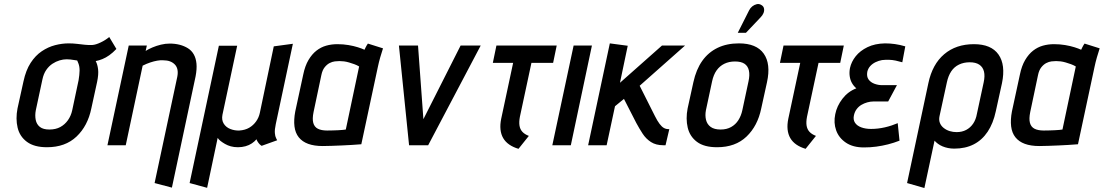

<svg xmlns="http://www.w3.org/2000/svg" viewBox="-20 -730 5547 965"><path d="M565 -484 529 -544Q510 -528 485.5 -516.5Q461 -505 445 -504Q426 -503 407 -505Q388 -507 367.5 -509.5Q347 -512 325 -512Q292 -512 257 -503Q222 -494 190 -472.5Q158 -451 134 -414Q110 -377 98 -321L68 -185Q58 -133 68.5 -88.5Q79 -44 115.5 -17Q152 10 216 10Q308 10 364.5 -43.5Q421 -97 439 -185L468 -318Q476 -356 473 -381.5Q470 -407 461 -423Q477 -426 494.5 -433Q512 -440 529.5 -452.5Q547 -465 565 -484ZM375 -327 343 -176Q337 -148 321.5 -126Q306 -104 283 -91.5Q260 -79 228 -79Q197 -79 180.5 -92Q164 -105 159.5 -127.5Q155 -150 160 -176L193 -330Q199 -359 212.5 -378.5Q226 -398 243.5 -409.5Q261 -421 279.5 -426.5Q298 -432 315 -432Q325 -432 333.5 -431Q342 -430 351 -428.5Q360 -427 368 -426Q371 -419 374 -411.5Q377 -404 378.5 -395Q380 -386 380 -375.5Q380 -365 378.5 -352.5Q377 -340 375 -327Z M871 -344 757 190 844 213 963 -346Q970 -383 967.5 -410Q965 -437 954 -456.5Q943 -476 924.5 -487.5Q906 -499 883 -505Q860 -511 833 -511Q811 -511 788.5 -505.5Q766 -500 746 -491.5Q726 -483 712 -474L718 -501H627L520 0H612L697 -400Q717 -410 735 -416Q753 -422 769.5 -425Q786 -428 800 -427Q820 -427 834.5 -421.5Q849 -416 859 -405.5Q869 -395 872 -379.5Q875 -364 871 -344Z M1366 -106 1452 -510 1356 -497 1286 -163Q1281 -139 1267 -119.5Q1253 -100 1232.5 -88Q1212 -76 1183 -74Q1160 -73 1138 -81.5Q1116 -90 1104.5 -108.5Q1093 -127 1098 -153L1172 -500H1080L933 190L1021 214L1074 -37Q1079 -29 1088.5 -21.5Q1098 -14 1111 -6.5Q1124 1 1140 5.5Q1156 10 1176 10Q1196 10 1214 5Q1232 0 1246 -9.5Q1260 -19 1269 -30Q1271 -24 1275.5 -17Q1280 -10 1285 -5Q1290 0 1295 3L1373 -25Q1372 -28 1367.5 -36Q1363 -44 1361.5 -61Q1360 -78 1366 -106Z M1905 -487 1829 -511Q1822 -501 1817 -490.5Q1812 -480 1812 -480Q1799 -486 1778.5 -492.5Q1758 -499 1731.5 -503.5Q1705 -508 1676 -508Q1646 -508 1619.5 -500.5Q1593 -493 1570.5 -475.5Q1548 -458 1530.5 -428.5Q1513 -399 1504 -355L1464 -170Q1456 -128 1460 -95Q1464 -62 1481.5 -40Q1499 -18 1529 -7Q1559 4 1602 4Q1622 4 1647.5 3Q1673 2 1699 1Q1725 0 1747 -1.5Q1769 -3 1782.5 -4Q1796 -5 1796 -5L1879 -393Q1884 -417 1891 -441.5Q1898 -466 1905 -487ZM1556 -167 1595 -352Q1600 -377 1611.5 -391.5Q1623 -406 1636.5 -413Q1650 -420 1663 -421.5Q1676 -423 1686 -423Q1697 -423 1709 -421.5Q1721 -420 1734.5 -416Q1748 -412 1760.5 -407.5Q1773 -403 1785 -396L1718 -79Q1712 -78 1702 -77Q1692 -76 1679.5 -75.5Q1667 -75 1653 -74.5Q1639 -74 1624 -74Q1595 -74 1577.5 -83Q1560 -92 1554.5 -112.5Q1549 -133 1556 -167Z M1985 -501 2036 0H2132L2396 -501H2295L2108 -131L2081 -501Z M2593 -143 2651 -414H2760L2778 -501H2475L2457 -414H2559L2499 -133Q2493 -104 2495.5 -79.5Q2498 -55 2509 -36Q2520 -17 2539.5 -3.5Q2559 10 2586 18L2638 -47Q2617 -55 2605.5 -67.5Q2594 -80 2591 -98.5Q2588 -117 2593 -143Z M2756 0H2849L2955 -501H2863Z M3272 -146 3195 -299 3423 -501H3307L3096 -314L3135 -500L3045 -512L2936 0H3029L3071 -196L3116 -233L3178 -112Q3193 -84 3210 -58Q3227 -32 3252 -16Q3277 0 3314 0H3325L3344 -81H3340Q3327 -81 3316.5 -87Q3306 -93 3295 -107.5Q3284 -122 3272 -146Z M3806 -185 3835 -317Q3855 -409 3818.5 -460.5Q3782 -512 3694 -512Q3633 -512 3586.5 -489.5Q3540 -467 3509.5 -424Q3479 -381 3465 -317L3436 -185Q3426 -133 3436.5 -88.5Q3447 -44 3483 -17Q3519 10 3584 10Q3676 10 3732 -43.5Q3788 -97 3806 -185ZM3742 -321 3711 -176Q3705 -148 3691 -126Q3677 -104 3654.5 -91.5Q3632 -79 3602 -79Q3570 -79 3552 -92Q3534 -105 3528.5 -127.5Q3523 -150 3528 -176L3559 -321Q3566 -354 3581.5 -376Q3597 -398 3620.5 -409.5Q3644 -421 3674 -421Q3705 -421 3722 -409.5Q3739 -398 3744 -375.5Q3749 -353 3742 -321ZM3802 -642Q3813 -653 3817.5 -664.5Q3822 -676 3820 -687Q3818 -698 3808 -704Q3796 -712 3783.5 -709Q3771 -706 3761 -698Q3751 -690 3745 -678L3688 -565H3729Z M4036 -143 4094 -414H4203L4221 -501H3918L3900 -414H4002L3942 -133Q3936 -104 3938.5 -79.5Q3941 -55 3952 -36Q3963 -17 3982.5 -3.5Q4002 10 4029 18L4081 -47Q4060 -55 4048.5 -67.5Q4037 -80 4034 -98.5Q4031 -117 4036 -143Z M4515 -417 4530 -497Q4503 -505 4478 -508.5Q4453 -512 4428 -512Q4377 -511 4340 -493Q4303 -475 4281 -447.5Q4259 -420 4252 -388Q4248 -367 4250.5 -348Q4253 -329 4261.5 -313.5Q4270 -298 4284 -286Q4242 -270 4214 -233.5Q4186 -197 4178 -156Q4169 -113 4182.5 -75Q4196 -37 4231.5 -13Q4267 11 4322 11Q4354 11 4384 7Q4414 3 4443.5 -4.5Q4473 -12 4501 -23L4492 -111Q4478 -105 4461.5 -99.5Q4445 -94 4427.5 -90Q4410 -86 4392.5 -84Q4375 -82 4358 -82Q4330 -82 4308.5 -90Q4287 -98 4277 -113.5Q4267 -129 4272 -151Q4276 -169 4286 -182Q4296 -195 4309.5 -203Q4323 -211 4339 -215.5Q4355 -220 4370 -220H4444L4488 -302H4413Q4394 -302 4375 -309Q4356 -316 4345.5 -330.5Q4335 -345 4339 -369Q4343 -386 4354 -398Q4365 -410 4380.5 -417.5Q4396 -425 4413 -428Q4431 -430 4448 -429.5Q4465 -429 4481.5 -425.5Q4498 -422 4515 -417Z M4985 -171 5016 -312Q5035 -404 4998.5 -456Q4962 -508 4875 -508Q4785 -508 4725.5 -457.5Q4666 -407 4646 -312L4539 190L4626 215L4677 -23Q4684 -15 4694 -7.5Q4704 0 4717 5.5Q4730 11 4745 14Q4760 17 4776 17Q4832 17 4874 -4.5Q4916 -26 4944 -68Q4972 -110 4985 -171ZM4924 -316 4890 -158Q4885 -129 4871 -108.5Q4857 -88 4836 -77Q4815 -66 4788 -66Q4770 -66 4753.5 -71Q4737 -76 4723.5 -86.5Q4710 -97 4704 -112Q4698 -127 4702 -146L4739 -316Q4746 -349 4761 -371.5Q4776 -394 4800 -405.5Q4824 -417 4854 -417Q4884 -417 4902 -405Q4920 -393 4925.5 -370.5Q4931 -348 4924 -316Z M5507 -487 5431 -511Q5424 -501 5419 -490.5Q5414 -480 5414 -480Q5401 -486 5380.5 -492.5Q5360 -499 5333.5 -503.5Q5307 -508 5278 -508Q5248 -508 5221.5 -500.5Q5195 -493 5172.5 -475.5Q5150 -458 5132.5 -428.5Q5115 -399 5106 -355L5066 -170Q5058 -128 5062 -95Q5066 -62 5083.5 -40Q5101 -18 5131 -7Q5161 4 5204 4Q5224 4 5249.5 3Q5275 2 5301 1Q5327 0 5349 -1.5Q5371 -3 5384.5 -4Q5398 -5 5398 -5L5481 -393Q5486 -417 5493 -441.5Q5500 -466 5507 -487ZM5158 -167 5197 -352Q5202 -377 5213.5 -391.5Q5225 -406 5238.5 -413Q5252 -420 5265 -421.5Q5278 -423 5288 -423Q5299 -423 5311 -421.5Q5323 -420 5336.5 -416Q5350 -412 5362.5 -407.5Q5375 -403 5387 -396L5320 -79Q5314 -78 5304 -77Q5294 -76 5281.5 -75.5Q5269 -75 5255 -74.5Q5241 -74 5226 -74Q5197 -74 5179.5 -83Q5162 -92 5156.5 -112.5Q5151 -133 5158 -167Z"/></svg>

Font: Advent Pro SemiBold
Style: Italic
Weight: 600
Italic angle: -12°
Version: Version 3.000